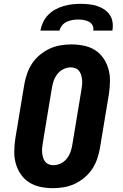

<svg xmlns="http://www.w3.org/2000/svg" viewBox="-20 -975 640 1003"><path d="M257 8Q224 8 192 1.5Q160 -5 133.5 -21.5Q107 -38 89 -64Q71 -90 62.5 -120.5Q54 -151 54.5 -184Q55 -217 60 -251L107 -534Q112 -563 121.5 -590.5Q131 -618 147.5 -643Q164 -668 188 -688Q212 -708 239 -720.5Q266 -733 295 -738Q324 -743 352 -743Q385 -743 417.5 -736.5Q450 -730 476 -713.5Q502 -697 520 -671Q538 -645 546.5 -614.5Q555 -584 554.5 -551Q554 -518 549 -484L502 -201Q497 -172 487.5 -144.5Q478 -117 461.5 -92Q445 -67 421 -47Q397 -27 370 -14.5Q343 -2 314 3Q285 8 257 8ZM259 -112Q278 -112 297 -121Q316 -130 329 -146.5Q342 -163 348.5 -182Q355 -201 358 -220L405 -504Q407 -517 408.5 -530Q410 -543 409 -556Q408 -569 404.5 -581.5Q401 -594 394 -603.5Q387 -613 375 -618Q363 -623 350 -623Q331 -623 312 -614Q293 -605 280 -588.5Q267 -572 260.5 -553Q254 -534 251 -515L204 -231Q202 -218 200.5 -205Q199 -192 200 -179Q201 -166 204.5 -153.5Q208 -141 215 -131.5Q222 -122 234 -117Q246 -112 259 -112ZM191 -815Q195 -837 205 -858.5Q215 -880 231.5 -897Q248 -914 269 -925.5Q290 -937 312.5 -943.5Q335 -950 357.5 -952.5Q380 -955 402 -955Q424 -955 445.5 -952.5Q467 -950 487.5 -943.5Q508 -937 525 -925.5Q542 -914 553.5 -897Q565 -880 568 -858.5Q571 -837 567 -815H467Q470 -830 463.5 -842.5Q457 -855 444.5 -861.5Q432 -868 418 -870.5Q404 -873 389 -873Q374 -873 359 -870.5Q344 -868 329.5 -861.5Q315 -855 304.5 -842.5Q294 -830 291 -815Z"/></svg>

Font: Iosevka Etoile Heavy
Style: Italic
Weight: 900
Italic angle: -9°
Designer: Belleve Invis
Foundry: Belleve Invis
Version: Version 22.1.2; ttfautohint (v1.8.4)